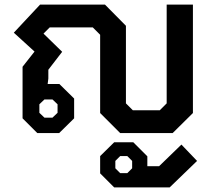

<svg xmlns="http://www.w3.org/2000/svg" viewBox="-20 -578 928 834"><path d="M78 -64V-288L130 -354L40 -436L154 -558H436L527 -466V-129L557 -99H674L704 -129V-558H818V-87L730 0H502L415 -87V-427L383 -459H196L169 -432L250 -353L190 -275V-237L187 -213H238L302 -150V-64L237 0H142ZM208 -67 230 -88V-125L208 -146H173L151 -125V-88L173 -67ZM415 175V100L476 40H559L620 101V144H671L768 50L836 121L717 236H476ZM533 174 554 153V121L533 100H502L481 121V153L502 174Z"/></svg>

Font: Chakra Petch SemiBold
Style: Regular
Weight: 600
Designer: Katatrad Aksorn Co.,Ltd.
Foundry: Cadson Demak Co.,Ltd.
Version: Version 1.000; ttfautohint (v1.6)